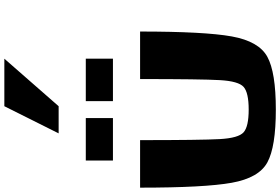

<svg xmlns="http://www.w3.org/2000/svg" viewBox="-223 -1067 1290 884"><g transform="rotate(-90 422.0 -625.0)"><path d="M500 -625H718.8Q718.8 -328.1 696.3 -203.1Q673.8 -78.1 602.5 -39.1Q531.2 0 359.4 0Q187.5 0 116.2 -39.1Q44.9 -78.1 22.5 -203.1Q0 -328.1 0 -625H218.8Q218.8 -343.8 223.6 -257.8Q228.5 -171.9 254.9 -148.4Q281.2 -125 359.4 -125Q437.5 -125 463.9 -148.4Q490.2 -171.9 495.1 -257.8Q500 -343.8 500 -625ZM593.8 -875V-750H398.4V-875ZM320.3 -875V-750H125V-875ZM375 -1000H250L375 -1250H593.8Z"/></g></svg>

Font: CraftyPE
Style: Regular
Weight: 400
Designer: Erek Butcher
Foundry: Haunted Coop
Version: Version 0.018;April 4, 2024;FontCreator 15.0.0.2962 64-bit